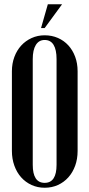

<svg xmlns="http://www.w3.org/2000/svg" viewBox="-20 -874 419 903"><path d="M36 -539Q36 -575 47.5 -606Q59 -637 79.5 -659.5Q100 -682 128.5 -695Q157 -708 190 -708Q224 -708 252.5 -695.5Q281 -683 301.5 -660.5Q322 -638 333.5 -607Q345 -576 345 -539V-164Q345 -126 333.5 -94.5Q322 -63 301.5 -40Q281 -17 252.5 -4Q224 9 190 9Q157 9 128.5 -4Q100 -17 79.5 -40Q59 -63 47.5 -95Q36 -127 36 -164ZM134 -99Q134 -14 190 -14Q246 -14 246 -99V-596Q246 -640 232 -663Q218 -686 190 -686Q163 -686 148.5 -662.5Q134 -639 134 -596ZM173 -742 205 -854H272L190 -742Z"/></svg>

Font: Moniqa Narrow Heading
Style: Bold
Weight: 700
Width: 4
Designer: Rajesh Rajput
Foundry: Rajesh Rajput
Version: Version 1.000